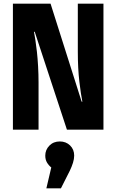

<svg xmlns="http://www.w3.org/2000/svg" viewBox="-20 -713 640 1056"><path d="M348 0 171 -538H167Q170 -522 174.5 -493.5Q179 -465 183 -428.5Q187 -392 189.5 -348.5Q192 -305 192 -259V0H51V-693H258L429 -154H433Q425 -192 416.5 -264Q408 -336 408 -430V-693H549V0ZM235 323 262 208Q248 197 238.5 181Q229 165 229 143Q229 111 251.5 88Q274 65 309 65Q343 65 365.5 87Q388 109 388 143Q388 161 381.5 182Q375 203 364 226L315 323Z"/></svg>

Font: Qzxlaeiskcpccdgjqmyffctclhy
Style: Regular
Weight: 700
Monospace: yes
Designer: Carrois Corporate & Edenspiekermann
Foundry: Carrois Corporate GbR & Edenspiekermann AG
Version: Version 2.001